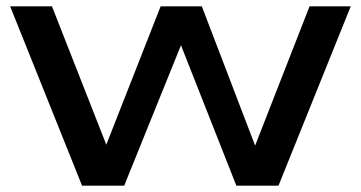

<svg xmlns="http://www.w3.org/2000/svg" viewBox="-20 -586 1139 606"><path d="M808 -67H762L957 -566H1087L859 0H726L526 -507H577L372 0H239L12 -566H144L340 -67H291L487 -566H617Z"/></svg>

Font: Unbounded
Style: Regular
Weight: 400
Designer: Luke Prowse, Jean-Baptiste Morizot, Fátima Lázaro, Florian Runge
Foundry: NaN
Version: Version 1.701;gftools[0.9.28.dev5+ged2979d]